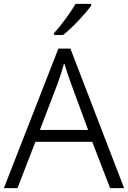

<svg xmlns="http://www.w3.org/2000/svg" viewBox="-20 -967 658 987"><path d="M449 -938V-947H368C343 -902 293 -835 258 -797V-787H304C353 -825 420 -898 449 -938ZM546 0H618L342 -717H280L0 0H70L162 -238H454ZM343 -543 433 -299H185L278 -542C287 -567 300 -606 310 -643C319 -614 336 -561 343 -543Z"/></svg>

Font: Noto Sans Syriac Light
Style: Regular
Weight: 300
Designer: Patrick Giasson and the Monotype Design Team
Foundry: Monotype Imaging Inc.
Version: Version 3.000